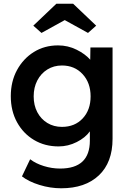

<svg xmlns="http://www.w3.org/2000/svg" viewBox="-20 -782 696 1032"><path d="M309 230Q250 230 192 212Q134 194 98 166L142 74Q172 97 215.5 110.5Q259 124 303 124Q463 124 463 -26V-76Q439 -42 392.5 -18.5Q346 5 295 5Q221 5 163 -29.5Q105 -64 71.5 -125Q38 -186 38 -265Q38 -344 71.5 -405.5Q105 -467 162 -502.5Q219 -538 292 -538Q345 -538 391.5 -515Q438 -492 465 -461L466 -527H585V-36Q585 91 511.5 160.5Q438 230 309 230ZM313 -100Q382 -100 424.5 -145.5Q467 -191 467 -264Q467 -337 424 -383.5Q381 -430 313 -430Q269 -430 234.5 -408.5Q200 -387 180.5 -349.5Q161 -312 161 -264Q161 -216 180.5 -179Q200 -142 234.5 -121Q269 -100 313 -100ZM203 -605 159 -644 283 -762H373L497 -644L453 -605L328 -674Z"/></svg>

Font: Readex Pro Medium
Style: Regular
Weight: 500
Designer: Bonnie Shaver-Troup, Thomas Jockin
Foundry: Lexend
Version: Version 1.204; ttfautohint (v1.8.4.7-5d5b)